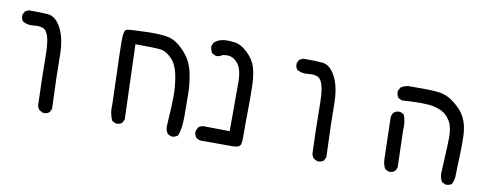

<svg xmlns="http://www.w3.org/2000/svg" viewBox="-53 -675 2606 1034"><g transform="rotate(10 1250.0 -158.0)"><path d="M210 117.2 190.4 107.4Q179.7 95.7 177.7 80.1Q171.9 -81.1 171.9 -166Q171.9 -251 162.1 -287.1Q152.3 -323.2 132.8 -332Q113.3 -340.8 79.1 -336.9Q44.9 -333 19.5 -348.6Q7.8 -362.3 9.8 -383.8L19.5 -403.3L39.1 -413.1Q102.5 -414.1 145.5 -410.2Q188.5 -406.2 217.8 -349.1Q247.1 -292 247.1 -196.3Q247.1 -100.6 254.9 87.9L245.1 107.4Q231.4 119.1 210 117.2Z M918.9 123Q903.3 121.1 891.6 111.3Q879.9 95.7 879.9 74.2Q888.7 -57.6 887.2 -111.3Q885.7 -165 875 -214.8Q864.3 -264.6 835.9 -293.9Q807.6 -323.2 780.3 -328.1Q752.9 -333 636.7 -333L650.4 76.2L640.6 95.7Q627 107.4 605.5 105.5L585.9 95.7Q566.4 56.6 570.3 6.8Q558.6 -327.1 561 -362.8Q563.5 -398.4 577.6 -401.9Q591.8 -405.3 680.2 -408.2Q768.6 -411.1 809.6 -400.4Q850.6 -389.6 892.6 -344.7Q934.6 -299.8 948.2 -241.2Q961.9 -182.6 962.9 -122.1Q963.9 -61.5 963.9 5.4Q963.9 72.3 948.2 111.3Q934.6 121.1 918.9 123Z M1074.2 117.2Q1058.6 115.2 1046.9 105.5Q1035.2 91.8 1037.1 70.3L1046.9 49.8Q1058.6 40 1074.2 38.1L1217.8 40Q1218.8 -187.5 1218.3 -228Q1217.8 -268.6 1209 -297.9Q1200.2 -327.1 1174.3 -346.7Q1148.4 -366.2 1107.4 -356.4Q1093.8 -344.7 1072.3 -346.7L1052.7 -356.4Q1043 -372.1 1041 -389.6Q1043 -405.3 1052.7 -417Q1074.2 -434.6 1101.6 -437.5Q1128.9 -440.4 1163.1 -435.5Q1197.3 -430.7 1232.9 -396.5Q1268.6 -362.3 1280.3 -324.2Q1292 -286.1 1294.4 -232.9Q1296.9 -179.7 1295.4 -86.4Q1293.9 6.8 1294.9 41.5Q1295.9 76.2 1291.5 96.7Q1287.1 117.2 1246.6 117.2Q1206.1 117.2 1074.2 117.2Z M1710 117.2 1690.4 107.4Q1679.7 95.7 1677.7 80.1Q1671.9 -81.1 1671.9 -166Q1671.9 -251 1662.1 -287.1Q1652.3 -323.2 1632.8 -332Q1613.3 -340.8 1579.1 -336.9Q1544.9 -333 1519.5 -348.6Q1507.8 -362.3 1509.8 -383.8L1519.5 -403.3L1539.1 -413.1Q1602.5 -414.1 1645.5 -410.2Q1688.5 -406.2 1717.8 -349.1Q1747.1 -292 1747.1 -196.3Q1747.1 -100.6 1754.9 87.9L1745.1 107.4Q1731.4 119.1 1710 117.2Z M2411.1 121.1 2391.6 111.3Q2376 85.9 2379.9 50.8Q2388.7 -111.3 2387.2 -145Q2385.7 -178.7 2377 -203.1Q2368.2 -227.5 2345.7 -249.5Q2323.2 -271.5 2277.3 -282.2Q2231.4 -293 2101.6 -284.2L2082 -293.9Q2070.3 -309.6 2072.3 -331.1L2082 -350.6Q2107.4 -368.2 2140.6 -366.2Q2231.4 -367.2 2274.4 -363.8Q2317.4 -360.4 2345.7 -344.7Q2374 -329.1 2403.3 -300.8Q2432.6 -272.5 2446.3 -236.3Q2460 -200.2 2461.9 -152.8Q2463.9 -105.5 2460.9 -38.1Q2458 29.3 2458 58.6Q2458 87.9 2446.3 111.3Q2432.6 123 2411.1 121.1ZM2097.7 105.5 2078.1 95.7Q2064.5 70.3 2064.5 40.5Q2064.5 10.7 2058.6 -184.6Q2060.5 -200.2 2070.3 -211.9Q2084 -223.6 2105.5 -221.7L2125 -211.9Q2140.6 -174.8 2136.7 -129.9L2142.6 76.2L2132.8 95.7Q2119.1 107.4 2097.7 105.5Z"/></g></svg>

Font: NaikaiFont
Style: Regular
Weight: 400
Version: Version 1.67